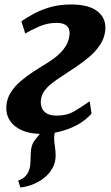

<svg xmlns="http://www.w3.org/2000/svg" viewBox="-20 -587 496 856"><path d="M71 249 61 218.5Q83 209.5 94.2 197.5Q105.5 185.5 110.5 168.5Q115.5 154 115.8 136.2Q116 118.5 117 98.5Q117.5 60 135.8 37.2Q154 14.5 169 -5L250 -49.5Q235.5 -31 228.5 -11.5Q221.5 8 221.5 30.5Q221.5 45 224.8 66Q228 87 228 107Q228 137 214 162.5Q200 188 175 207.5Q153.5 224 127 234.8Q100.5 245.5 71 249ZM166 10Q114 10 77.8 -6Q41.5 -22 23.5 -50.5Q5.5 -79 8.5 -115.5Q11 -148.5 28.8 -176Q46.5 -203.5 74 -226.8Q101.5 -250 132.8 -270.2Q164 -290.5 194 -308.5Q239 -336.5 263 -367Q287 -397.5 290 -432Q291.5 -451 284.8 -462.8Q278 -474.5 264.5 -479.8Q251 -485 232 -485Q191.5 -485 154.5 -468.8Q117.5 -452.5 92.5 -437.5L75.5 -492.5Q99 -508.5 130.8 -525.8Q162.5 -543 203.8 -555Q245 -567 297 -567Q376.5 -567 415 -536.2Q453.5 -505.5 449.5 -454Q446.5 -419 428 -390Q409.5 -361 381.5 -336.5Q353.5 -312 321.8 -290.8Q290 -269.5 261 -250.5Q232 -232 210.2 -214.8Q188.5 -197.5 176.2 -179.2Q164 -161 162 -137.5Q161 -120.5 166.8 -105.5Q172.5 -90.5 188.8 -81Q205 -71.5 234 -71.5Q278 -71.5 310.8 -90.8Q343.5 -110 380 -135.5L388 -80.5Q361.5 -50 324 -30Q286.5 -10 245.5 0Q204.5 10 166 10Z"/></svg>

Font: Merriweather 20pt ExtraBold
Style: Italic
Weight: 800
Italic angle: -7.8°
Version: Version 2.101